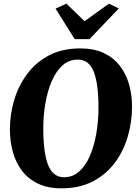

<svg xmlns="http://www.w3.org/2000/svg" viewBox="-20 -1017 748 1047"><path d="M315 10Q240.5 10 187 -15.8Q133.5 -41.5 99.8 -86Q66 -130.5 50 -188.5Q34 -246.5 34 -311Q34 -392.5 57.2 -471Q80.5 -549.5 127.8 -613.2Q175 -677 247.2 -715Q319.5 -753 418 -753Q493 -753 546.5 -727.5Q600 -702 634 -657.5Q668 -613 684 -556Q700 -499 700 -436Q700 -353 677 -273.2Q654 -193.5 606.5 -129.8Q559 -66 486.5 -28Q414 10 315 10ZM329 -50.5Q377 -50.5 412.5 -82.5Q448 -114.5 471 -168.8Q494 -223 505.5 -290.8Q517 -358.5 517 -430Q517 -560.5 491.2 -626.2Q465.5 -692 404 -692Q356 -692 320.8 -660.2Q285.5 -628.5 262.2 -574.5Q239 -520.5 227.5 -453.8Q216 -387 216 -317Q216 -184 242.5 -117.2Q269 -50.5 329 -50.5ZM387.5 -803.5 283 -970 342 -997Q367 -973 391.8 -949.2Q416.5 -925.5 441 -901.5Q474.5 -925.5 507.5 -949.2Q540.5 -973 574 -997L628 -971L468 -803.5Z"/></svg>

Font: Merriweather Black
Style: Italic
Weight: 900
Italic angle: -7.8°
Designer: Eben Sorkin
Foundry: Eben Sorkin
Version: Version 2.200;gftools[0.9.31]